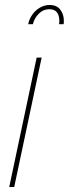

<svg xmlns="http://www.w3.org/2000/svg" viewBox="-20 -750 276 770"><path d="M127 -519H147L37 0H17ZM93 -653Q97 -673 109 -690.5Q121 -708 139.5 -719Q158 -730 179 -730Q208 -730 222 -711Q236 -692 236 -668Q236 -664 236 -660.5Q236 -657 235 -653H217Q217 -656 217.5 -659Q218 -662 218 -665Q218 -713 178 -713Q153 -713 135 -694.5Q117 -676 112 -653Z"/></svg>

Font: Raleway Thin Thin
Style: Italic
Weight: 250
Italic angle: -12°
Version: Version 4.026